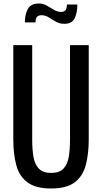

<svg xmlns="http://www.w3.org/2000/svg" viewBox="-20 -1068 583 1097"><path d="M272 9Q184 9 137 -26Q90 -61 73 -124.5Q56 -188 56 -273V-810H164V-268Q164 -216 171 -173Q178 -130 201.5 -105Q225 -80 272 -80Q320 -80 343 -105Q366 -130 373 -173Q380 -216 380 -268V-810H487V-273Q487 -188 470 -124.5Q453 -61 406.5 -26Q360 9 272 9ZM348 -932Q320 -932 298.5 -944.5Q277 -957 258 -969Q239 -981 217 -981Q200 -981 191.5 -972Q183 -963 183 -940H122Q122 -985 139 -1016.5Q156 -1048 202 -1048Q227 -1048 247.5 -1036Q268 -1024 288 -1012Q308 -1000 329 -1000Q346 -1000 354 -1009Q362 -1018 362 -1042H422Q422 -997 407 -964.5Q392 -932 348 -932Z"/></svg>

Font: Oswald
Style: Regular
Weight: 400
Designer: Vernon Adams
Foundry: Vernon Adams
Version: Version 4.103; ttfautohint (v1.8.3)